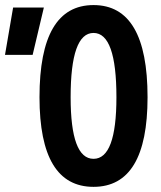

<svg xmlns="http://www.w3.org/2000/svg" viewBox="-25 -723 631 753"><path d="M341.8 9.8Q129.9 9.8 129.9 -341.8Q129.9 -703.1 341.8 -703.1Q553.7 -703.1 553.7 -341.8Q553.7 9.8 341.8 9.8ZM341.8 -100.1Q431.6 -100.1 431.6 -341.8Q431.6 -593.8 341.8 -593.8Q252 -593.8 252 -341.8Q252 -100.1 341.8 -100.1ZM-5.4 -507.8 26.4 -693.4H147L103 -507.8Z"/></svg>

Font: CaskaydiaCove NFP SemiBold
Style: Regular
Weight: 600
Designer: Aaron Bell
Foundry: Saja Typeworks
Version: Version 2111.001; VTT 6.35;Nerd Fonts 3.1.1